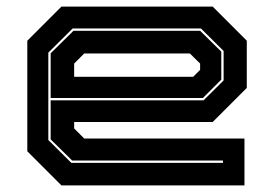

<svg xmlns="http://www.w3.org/2000/svg" viewBox="-20 -560 828 580"><path d="M622.5 -540 725.5 -437V-294.5L622.5 -191.5H204V-172L234.5 -141.5H718.5V0H165.5L62.5 -103V-437L165.5 -540ZM587 -474H199.5L126 -401V-137L195.5 -68H653.5V-75H198L133 -139V-257H595L655.5 -317V-406ZM584.5 -467 648.5 -404V-319.5L593 -264H133V-399L202 -467ZM553.5 -398.5H234.5L204 -368V-328H563.5L584.5 -349V-368Z"/></svg>

Font: Tourney Expanded ExtraBold
Style: Regular
Weight: 800
Width: 7
Designer: Tyler Finck
Foundry: Etcetera Type Co
Version: Version 1.010; ttfautohint (v1.8.3)